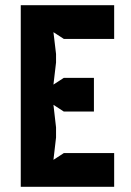

<svg xmlns="http://www.w3.org/2000/svg" viewBox="-20 -720 504 740"><path d="M60 0H420V-130H226L186 -104L196 -190V-229L186 -316L226 -290H342V-420H226L186 -394L196 -479V-512L186 -596L226 -570H420V-700H60Z"/></svg>

Font: Pescante Normal
Style: Regular
Weight: 400
Designer: Ariel Martín Pérez
Foundry: Tunera Type Foundry
Version: Version 1.000;FEAKit 1.0